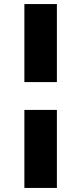

<svg xmlns="http://www.w3.org/2000/svg" viewBox="-20 -795 390 945"><path d="M260 -775V-391H100V-775ZM260 -254V130H100V-254Z"/></svg>

Font: Raleway Black
Style: Italic
Weight: 900
Italic angle: -12°
Designer: Matt McInerney, Pablo Impallari, Rodrigo Fuenzalida
Foundry: Matt McInerney, Pablo Impallari, Rodrigo Fuenzalida
Version: Version 4.101;RELEASE